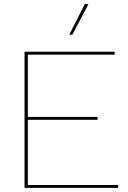

<svg xmlns="http://www.w3.org/2000/svg" viewBox="-20 -911 623 931"><path d="M553 -14V0H105H99V-660H115H536V-646H115V-344H453V-330H115V-14ZM409 -891 331 -743H316L391 -891Z"/></svg>

Font: Work Sans Thin
Style: Regular
Weight: 260
Designer: Wei Huang
Foundry: Wei Huang
Version: Version 1.500